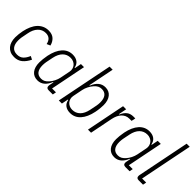

<svg xmlns="http://www.w3.org/2000/svg" viewBox="76 -1552 2375 2375"><g transform="rotate(45 1263.5 -364.0)"><path d="M205 12Q164 12 134 -1.5Q104 -15 83.5 -39.5Q63 -64 53 -97.5Q43 -131 43 -171Q43 -198 46.5 -229.5Q50 -261 56 -290Q67 -343 86.5 -386.5Q106 -430 134 -460.5Q162 -491 198 -507.5Q234 -524 277 -524Q340 -524 375.5 -491Q411 -458 423 -407L377 -387Q359 -477 274 -477Q214 -477 172.5 -433.5Q131 -390 117 -311L100 -223Q98 -209 97 -195.5Q96 -182 96 -171Q96 -107 124 -71Q152 -35 209 -35Q260 -35 291 -64Q322 -93 343 -144L386 -122Q355 -59 312 -23.5Q269 12 205 12Z M799 0Q759 0 759 -36Q759 -42 760 -50.5Q761 -59 763 -66L772 -111H765Q715 12 613 12Q547 12 510 -34.5Q473 -81 473 -162Q473 -186 476.5 -221.5Q480 -257 487 -291Q510 -403 564.5 -463.5Q619 -524 699 -524Q752 -524 786 -498.5Q820 -473 828 -425H835L852 -512H906L813 -46H881L872 0ZM630 -35Q658 -35 680 -46Q702 -57 725 -82Q750 -109 768 -145Q786 -181 793 -216L819 -347Q824 -373 818 -396.5Q812 -420 797 -438Q782 -456 759 -466.5Q736 -477 708 -477Q648 -477 607 -436.5Q566 -396 550 -318L531 -223Q529 -211 527.5 -196Q526 -181 526 -167Q526 -102 552.5 -68.5Q579 -35 630 -35Z M1125 -740H1179L1111 -401H1118Q1168 -524 1270 -524Q1336 -524 1373 -477.5Q1410 -431 1410 -350Q1410 -326 1406.5 -290.5Q1403 -255 1396 -221Q1373 -109 1318.5 -48.5Q1264 12 1184 12Q1131 12 1097 -13.5Q1063 -39 1055 -87H1048L1031 0H977ZM1175 -35Q1235 -35 1276 -75.5Q1317 -116 1333 -194L1352 -289Q1354 -301 1355.5 -316Q1357 -331 1357 -345Q1357 -410 1330.5 -443.5Q1304 -477 1253 -477Q1225 -477 1203 -466Q1181 -455 1158 -430Q1133 -402 1115 -366.5Q1097 -331 1090 -296L1064 -165Q1059 -139 1065 -115.5Q1071 -92 1086 -74Q1101 -56 1124 -45.5Q1147 -35 1175 -35Z M1487 0 1589 -512H1643L1622 -406H1629Q1650 -457 1684 -484.5Q1718 -512 1772 -512H1803L1792 -458H1755Q1723 -458 1698 -446.5Q1673 -435 1653.5 -414Q1634 -393 1621 -364Q1608 -335 1601 -301L1541 0Z M2142 0Q2102 0 2102 -36Q2102 -42 2103 -50.5Q2104 -59 2106 -66L2115 -111H2108Q2058 12 1956 12Q1890 12 1853 -34.5Q1816 -81 1816 -162Q1816 -186 1819.5 -221.5Q1823 -257 1830 -291Q1853 -403 1907.5 -463.5Q1962 -524 2042 -524Q2095 -524 2129 -498.5Q2163 -473 2171 -425H2178L2195 -512H2249L2156 -46H2224L2215 0ZM1973 -35Q2001 -35 2023 -46Q2045 -57 2068 -82Q2093 -109 2111 -145Q2129 -181 2136 -216L2162 -347Q2167 -373 2161 -396.5Q2155 -420 2140 -438Q2125 -456 2102 -466.5Q2079 -477 2051 -477Q1991 -477 1950 -436.5Q1909 -396 1893 -318L1874 -223Q1872 -211 1870.5 -196Q1869 -181 1869 -167Q1869 -102 1895.5 -68.5Q1922 -35 1973 -35Z M2374 0Q2334 0 2334 -36Q2334 -42 2335 -50.5Q2336 -59 2338 -66L2473 -740H2527L2388 -46H2459L2450 0Z"/></g></svg>

Font: IBM Plex Sans Condensed Light
Style: Italic
Weight: 300
Width: 3
Italic angle: -11°
Designer: Mike Abbink, Paul van der Laan, Pieter van Rosmalen
Foundry: Bold Monday
Version: Version 1.3